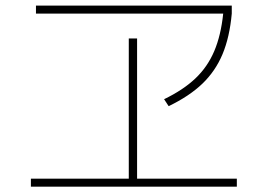

<svg xmlns="http://www.w3.org/2000/svg" viewBox="-20 -705 978 701"><path d="M92.8 -52.7H450.2V-564.5H480.5V-52.7H844.7V-23.4H92.8ZM111.3 -684.6H826.2V-655.3Q818.4 -569.3 792.5 -507.3Q766.6 -445.3 718.8 -399.4Q670.9 -353.5 595.7 -317.4L579.1 -342.8Q648.9 -376.5 693.4 -418.7Q737.8 -460.9 762.2 -518.3Q786.6 -575.7 794.9 -655.3H111.3Z"/></svg>

Font: Pretendard JP Thin
Style: Regular
Weight: 100
Designer: Base glyphs from Inter by Rasmus Andersson; Hangeul glyphs from Noto Sans CJK(Source Han Sans) by Jang Soo-young and Kan
Foundry: Kil Hyung-jin
Version: Version 1.309